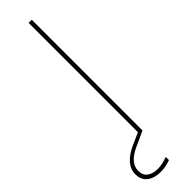

<svg xmlns="http://www.w3.org/2000/svg" viewBox="-365 -689 863 863"><g transform="rotate(-45 66.5 -257.0)"><path d="M95 178Q64 190 32 190Q-8 190 -32.5 171.5Q-57 153 -57 116Q-57 55 29 16L85 -9V-704H105V0L33 33Q-37 65 -37 115Q-37 143 -18 157Q1 171 32 171Q61 171 95 158Z"/></g></svg>

Font: Poppins Thin
Style: Regular
Weight: 250
Designer: Ninad Kale (Devanagari), Jonny Pinhorn (Latin)
Foundry: Indian Type Foundry
Version: Version 3.200;PS 1.000;hotconv 16.6.54;makeotf.lib2.5.65590